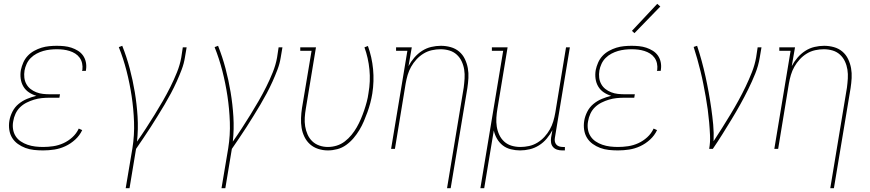

<svg xmlns="http://www.w3.org/2000/svg" viewBox="-20 -777 4540 1002"><path d="M205 8Q181 8 157.5 5.5Q134 3 112.5 -5Q91 -13 73 -26Q55 -39 43.5 -57.5Q32 -76 28.5 -99.5Q25 -123 29 -147Q33 -171 45 -194.5Q57 -218 77 -234.5Q97 -251 121 -261Q145 -271 170 -277Q149 -283 131 -295Q113 -307 102 -325.5Q91 -344 88 -366.5Q85 -389 89 -412Q93 -431 101.5 -450.5Q110 -470 124.5 -485.5Q139 -501 158 -511.5Q177 -522 196.5 -528Q216 -534 236.5 -536Q257 -538 276 -538Q296 -538 315.5 -536Q335 -534 353 -528Q371 -522 387 -512Q403 -502 413.5 -487Q424 -472 428 -453Q432 -434 429 -414Q429 -412 428.5 -410.5Q428 -409 428 -407H408Q409 -408 409 -410Q409 -412 410 -413Q412 -430 408.5 -446.5Q405 -463 395.5 -476Q386 -489 372.5 -497.5Q359 -506 343 -511Q327 -516 310.5 -518Q294 -520 276 -520Q259 -520 241 -518Q223 -516 205.5 -511Q188 -506 171 -497Q154 -488 140.5 -474.5Q127 -461 119 -443.5Q111 -426 108 -409Q105 -390 107 -372Q109 -354 117.5 -338.5Q126 -323 139.5 -312.5Q153 -302 169.5 -295.5Q186 -289 204 -287Q222 -285 241 -285H293L290 -267H238Q218 -267 198 -265Q178 -263 158 -257Q138 -251 119 -241.5Q100 -232 85 -217.5Q70 -203 61 -183.5Q52 -164 49 -144Q45 -124 48 -103.5Q51 -83 61.5 -66.5Q72 -50 88.5 -39Q105 -28 124 -21.5Q143 -15 163.5 -12.5Q184 -10 205 -10Q231 -10 258 -14Q285 -18 310.5 -29.5Q336 -41 357.5 -60.5Q379 -80 391 -106L409 -98Q396 -70 372.5 -48.5Q349 -27 321 -14Q293 -1 263.5 3.5Q234 8 205 8Z M636 205 671 -3Q682 -72 679.5 -140.5Q677 -209 667 -275.5Q657 -342 640.5 -406.5Q624 -471 600 -531L618 -538Q641 -480 657 -419.5Q673 -359 683.5 -296Q694 -233 698 -168Q702 -103 695 -38Q719 -72 742 -107.5Q765 -143 787 -178.5Q809 -214 830 -250.5Q851 -287 869.5 -324Q888 -361 903.5 -399.5Q919 -438 926 -477L934 -530H954L945 -477Q940 -445 928 -413.5Q916 -382 902 -351Q888 -320 872 -290Q856 -260 838.5 -230.5Q821 -201 803 -172Q785 -143 766.5 -114Q748 -85 728.5 -56.5Q709 -28 690 0L656 205Z M1136 205 1171 -3Q1182 -72 1179.5 -140.5Q1177 -209 1167 -275.5Q1157 -342 1140.5 -406.5Q1124 -471 1100 -531L1118 -538Q1141 -480 1157 -419.5Q1173 -359 1183.5 -296Q1194 -233 1198 -168Q1202 -103 1195 -38Q1219 -72 1242 -107.5Q1265 -143 1287 -178.5Q1309 -214 1330 -250.5Q1351 -287 1369.5 -324Q1388 -361 1403.5 -399.5Q1419 -438 1426 -477L1434 -530H1454L1445 -477Q1440 -445 1428 -413.5Q1416 -382 1402 -351Q1388 -320 1372 -290Q1356 -260 1338.5 -230.5Q1321 -201 1303 -172Q1285 -143 1266.5 -114Q1248 -85 1228.5 -56.5Q1209 -28 1190 0L1156 205Z M1691 8Q1665 8 1640.5 0Q1616 -8 1598 -24Q1580 -40 1569 -62.5Q1558 -85 1554 -109.5Q1550 -134 1551 -160.5Q1552 -187 1556 -213L1606 -512H1547V-530H1629L1576 -210Q1572 -187 1570.5 -163.5Q1569 -140 1572.5 -118Q1576 -96 1585 -75.5Q1594 -55 1609.5 -40Q1625 -25 1646.5 -17.5Q1668 -10 1691 -10Q1714 -10 1737 -17Q1760 -24 1779.5 -39Q1799 -54 1814.5 -73Q1830 -92 1842 -113Q1854 -134 1863.5 -156.5Q1873 -179 1880.5 -201Q1888 -223 1894 -245.5Q1900 -268 1903 -291Q1914 -353 1908 -414Q1902 -475 1882 -530L1900 -537Q1921 -479 1927 -416Q1933 -353 1923 -289Q1919 -264 1912.5 -239.5Q1906 -215 1897.5 -191.5Q1889 -168 1879 -144.5Q1869 -121 1855.5 -98.5Q1842 -76 1825 -56Q1808 -36 1786.5 -20.5Q1765 -5 1740 1.5Q1715 8 1691 8Z M2313 205 2400 -320Q2403 -343 2404.5 -367Q2406 -391 2402.5 -413.5Q2399 -436 2389.5 -456.5Q2380 -477 2363.5 -492Q2347 -507 2325 -513.5Q2303 -520 2279 -520Q2257 -520 2234 -515Q2211 -510 2190.5 -497.5Q2170 -485 2153.5 -467Q2137 -449 2125.5 -428.5Q2114 -408 2107.5 -386Q2101 -364 2097 -341L2041 0H2021L2106 -512H2047V-530H2129L2112 -432Q2124 -455 2142 -476Q2160 -497 2182.5 -511.5Q2205 -526 2230.5 -532Q2256 -538 2281 -538Q2307 -538 2332 -531Q2357 -524 2376 -508Q2395 -492 2406 -469Q2417 -446 2421.5 -421Q2426 -396 2424.5 -369.5Q2423 -343 2419 -317L2332 205Z M2487 205 2606 -512H2547V-530H2629L2576 -210Q2572 -187 2570.5 -163Q2569 -139 2572.5 -116.5Q2576 -94 2585.5 -73.5Q2595 -53 2611.5 -38Q2628 -23 2650 -16.5Q2672 -10 2696 -10Q2718 -10 2741 -15Q2764 -20 2784.5 -32.5Q2805 -45 2821.5 -63Q2838 -81 2849.5 -101.5Q2861 -122 2867.5 -144Q2874 -166 2878 -189L2934 -530H2954L2876 -59Q2874 -49 2875.5 -39.5Q2877 -30 2883 -23Q2889 -16 2898 -13Q2907 -10 2917 -10H2928V8H2914Q2900 8 2887.5 4Q2875 0 2866.5 -9.5Q2858 -19 2856 -32Q2854 -45 2856 -59L2863 -98Q2851 -75 2833.5 -54Q2816 -33 2793 -18.5Q2770 -4 2744.5 2Q2719 8 2694 8Q2670 8 2646 2Q2622 -4 2604 -18Q2586 -32 2574 -52.5Q2562 -73 2557 -96L2507 205Z M3205 8Q3181 8 3157.5 5.5Q3134 3 3112.5 -5Q3091 -13 3073 -26Q3055 -39 3043.5 -57.5Q3032 -76 3028.5 -99.5Q3025 -123 3029 -147Q3033 -171 3045 -194.5Q3057 -218 3077 -234.5Q3097 -251 3121 -261Q3145 -271 3170 -277Q3149 -283 3131 -295Q3113 -307 3102 -325.5Q3091 -344 3088 -366.5Q3085 -389 3089 -412Q3093 -431 3101.5 -450.5Q3110 -470 3124.5 -485.5Q3139 -501 3158 -511.5Q3177 -522 3196.5 -528Q3216 -534 3236.5 -536Q3257 -538 3276 -538Q3296 -538 3315.5 -536Q3335 -534 3353 -528Q3371 -522 3387 -512Q3403 -502 3413.5 -487Q3424 -472 3428 -453Q3432 -434 3429 -414Q3429 -412 3428.5 -410.5Q3428 -409 3428 -407H3408Q3409 -408 3409 -410Q3409 -412 3410 -413Q3412 -430 3408.5 -446.5Q3405 -463 3395.5 -476Q3386 -489 3372.5 -497.5Q3359 -506 3343 -511Q3327 -516 3310.5 -518Q3294 -520 3276 -520Q3259 -520 3241 -518Q3223 -516 3205.5 -511Q3188 -506 3171 -497Q3154 -488 3140.5 -474.5Q3127 -461 3119 -443.5Q3111 -426 3108 -409Q3105 -390 3107 -372Q3109 -354 3117.5 -338.5Q3126 -323 3139.5 -312.5Q3153 -302 3169.5 -295.5Q3186 -289 3204 -287Q3222 -285 3241 -285H3293L3290 -267H3238Q3218 -267 3198 -265Q3178 -263 3158 -257Q3138 -251 3119 -241.5Q3100 -232 3085 -217.5Q3070 -203 3061 -183.5Q3052 -164 3049 -144Q3045 -124 3048 -103.5Q3051 -83 3061.5 -66.5Q3072 -50 3088.5 -39Q3105 -28 3124 -21.5Q3143 -15 3163.5 -12.5Q3184 -10 3205 -10Q3231 -10 3258 -14Q3285 -18 3310.5 -29.5Q3336 -41 3357.5 -60.5Q3379 -80 3391 -106L3409 -98Q3396 -70 3372.5 -48.5Q3349 -27 3321 -14Q3293 -1 3263.5 3.5Q3234 8 3205 8ZM3291 -604 3278 -616 3410 -757 3426 -743Z M3681 0Q3687 -34 3685.5 -69Q3684 -104 3681 -138Q3678 -172 3673.5 -205.5Q3669 -239 3663 -272.5Q3657 -306 3650.5 -339Q3644 -372 3636 -404.5Q3628 -437 3619 -469Q3610 -501 3600 -532L3618 -538Q3631 -499 3642 -458.5Q3653 -418 3662 -377Q3671 -336 3678.5 -294.5Q3686 -253 3692 -211Q3698 -169 3702 -126.5Q3706 -84 3704 -40Q3727 -75 3749 -110Q3771 -145 3792.5 -180.5Q3814 -216 3834 -252.5Q3854 -289 3871.5 -325.5Q3889 -362 3904 -400Q3919 -438 3926 -477L3934 -530H3954L3945 -477Q3938 -434 3921.5 -393Q3905 -352 3885 -311.5Q3865 -271 3843 -231.5Q3821 -192 3797.5 -153.5Q3774 -115 3750 -76.5Q3726 -38 3700 0Z M4313 205 4400 -320Q4403 -343 4404.5 -367Q4406 -391 4402.5 -413.5Q4399 -436 4389.5 -456.5Q4380 -477 4363.5 -492Q4347 -507 4325 -513.5Q4303 -520 4279 -520Q4257 -520 4234 -515Q4211 -510 4190.5 -497.5Q4170 -485 4153.5 -467Q4137 -449 4125.5 -428.5Q4114 -408 4107.5 -386Q4101 -364 4097 -341L4041 0H4021L4106 -512H4047V-530H4129L4112 -432Q4124 -455 4142 -476Q4160 -497 4182.5 -511.5Q4205 -526 4230.5 -532Q4256 -538 4281 -538Q4307 -538 4332 -531Q4357 -524 4376 -508Q4395 -492 4406 -469Q4417 -446 4421.5 -421Q4426 -396 4424.5 -369.5Q4423 -343 4419 -317L4332 205Z"/></svg>

Font: Iosevka Slab Thin
Style: Italic
Weight: 100
Italic angle: -9°
Monospace: yes
Designer: Belleve Invis
Foundry: Belleve Invis
Version: Version 11.1.1; ttfautohint (v1.8.3)